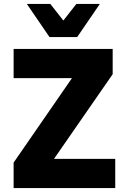

<svg xmlns="http://www.w3.org/2000/svg" viewBox="-20 -953 632 973"><path d="M49 0V-129L382 -611L388 -557H49V-705H551V-577L217 -95L211 -148H564V0ZM231 -765 116 -933H235L301 -849L367 -933H486L371 -765Z"/></svg>

Font: Nunito Sans 10pt SemiCondensed Black
Style: Regular
Weight: 900
Width: 4
Designer: Vernon Adams
Foundry: Vernon Adams
Version: Version 3.101;gftools[0.9.27]